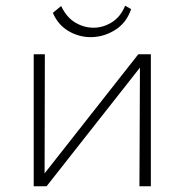

<svg xmlns="http://www.w3.org/2000/svg" viewBox="-20 -652 645 672"><path d="M117 0V-21L464 -462H490V-441L143 0ZM98 0V-462H137L136 0ZM468 0 470 -462H508V0ZM297 -522Q256 -522 219.5 -543.5Q183 -565 165 -607L194 -631Q213 -591 243.5 -573Q274 -555 307 -555Q341 -555 371.5 -574Q402 -593 418 -632L439 -620Q422 -571 382 -546.5Q342 -522 297 -522Z"/></svg>

Font: Ysabeau SC ExtraLight
Style: Regular
Weight: 250
Designer: Christian Thalmann (Catharsis Fonts)
Version: Version 2.001;gftools[0.9.30]; featfreeze: smcp